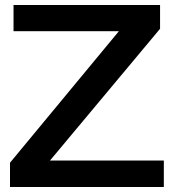

<svg xmlns="http://www.w3.org/2000/svg" viewBox="-20 -749 696 769"><path d="M20 0V-97.2L456.1 -624H34.2V-729H621.1V-633.8L180.2 -106H636.2V0Z"/></svg>

Font: BDO Grotesk Medium
Style: Regular
Weight: 500
Designer: Deni Anggara
Foundry: Lokal Container
Version: Version 2.000